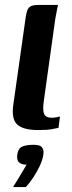

<svg xmlns="http://www.w3.org/2000/svg" viewBox="-20 -525 292 781"><path d="M136 4Q74 4 50 -18.5Q26 -41 34 -98L85 -458Q88 -477 93 -487Q98 -497 108.5 -501Q119 -505 138 -505H216Q215 -502 212 -486Q209 -470 205 -449L158 -113Q153 -77 159.5 -61.5Q166 -46 191 -46Q199 -46 210 -48Q221 -50 224 -51L218 -5Q211 -4 193 0Q175 4 136 4ZM33 236Q45 217 54 202Q63 187 71.5 173Q80 159 88 145Q86 145 82.5 144.5Q79 144 76 144Q65 142 56.5 134.5Q48 127 50 105Q54 78 71 71Q88 64 116 64Q129 64 138.5 66.5Q148 69 153.5 78.5Q159 88 156 106Q153 126 141.5 150.5Q130 175 115 197.5Q100 220 85 236Z"/></svg>

Font: Genos Thin SemiBold
Style: Italic
Weight: 600
Italic angle: -8°
Version: Version 1.010